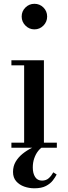

<svg xmlns="http://www.w3.org/2000/svg" viewBox="-20 -777 358 1010"><path d="M211 -460V-26.5H279V0H40V-26.5H107V-433.5H40V-460ZM161 -622.5Q133.5 -622.5 113.8 -642.5Q94 -662.5 94 -690Q94 -718 113.8 -737.5Q133.5 -757 161 -757Q189 -757 208.5 -737.5Q228 -718 228 -690Q228 -662.5 208.5 -642.5Q189 -622.5 161 -622.5ZM160.5 213.5Q133 213.5 107.5 204.5Q82 195.5 65.2 176.5Q48.5 157.5 48.5 127.5Q48.5 97.5 62.2 74Q76 50.5 98.5 32.2Q121 14 147.2 1.2Q173.5 -11.5 198 -19.5L205.5 -4.5Q191.5 3 179.5 18.8Q167.5 34.5 160 56.2Q152.5 78 152.5 104Q152.5 135 164.8 154Q177 173 201 173Q223 173 237 160Q251 147 260.5 129.5L278 141Q271 155 258 172Q245 189 221.8 201.2Q198.5 213.5 160.5 213.5Z"/></svg>

Font: Bodoni Moda SC 9pt Medium
Style: Regular
Weight: 500
Designer: Owen Earl
Foundry: indestructible type
Version: Version 2.005